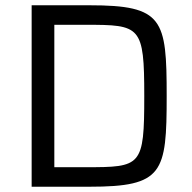

<svg xmlns="http://www.w3.org/2000/svg" viewBox="-20 -708 729 728"><path d="M100 -688V0H319C599 0 612 -52 612 -344C612 -636 599 -688 319 -688ZM305 -74H186V-614H305C513 -614 527 -610 527 -344C527 -77 516 -74 305 -74Z"/></svg>

Font: Saira UNSAM
Style: Regular
Weight: 400
Designer: Hector Gatti with collaboration of the Omnibus-Type team
Foundry: Omnibus-Type
Version: Version 0.072;PS 000.072;hotconv 1.0.88;makeotf.lib2.5.64775